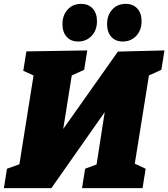

<svg xmlns="http://www.w3.org/2000/svg" viewBox="-38 -970 868 990"><path d="M-18 0 -2 -100 62 -123 135 -581 82 -605 98 -705 412 -710 396 -610 332 -581 288 -305 570 -704 810 -710 794 -610 730 -581 657 -126 713 -100 697 0H385L401 -100L460 -122L502 -392L227 0ZM365 -756Q327 -756 305.5 -780.5Q284 -805 284 -845Q284 -891 310.5 -920.5Q337 -950 380 -950Q418 -950 440 -926Q462 -902 462 -861Q462 -814 434.5 -785Q407 -756 365 -756ZM595 -756Q557 -756 535.5 -780.5Q514 -805 514 -845Q514 -891 540.5 -920.5Q567 -950 610 -950Q648 -950 670 -926Q692 -902 692 -861Q692 -814 664.5 -785Q637 -756 595 -756Z"/></svg>

Font: Bitter Black
Style: Italic
Weight: 900
Italic angle: -9°
Designer: Sol Matas, and Bitter project Authors
Foundry: Sol Matas
Version: Version 2.001